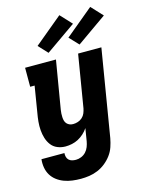

<svg xmlns="http://www.w3.org/2000/svg" viewBox="-143 -863 899 1172"><g transform="rotate(-15 306.0 -276.5)"><path d="M220 223Q192 223 165.5 219.5Q139 216 114.5 207Q90 198 69.5 182.5Q49 167 36 145.5Q23 124 18.5 98Q14 72 17 45H162Q161 57 164 69Q167 81 175.5 89Q184 97 195.5 100Q207 103 220 103Q237 103 254 96Q271 89 283.5 75.5Q296 62 302.5 45Q309 28 312 11L325 -69Q313 -51 296.5 -36Q280 -21 261 -11Q242 -1 221 3.5Q200 8 180 8Q153 8 129 -2Q105 -12 90 -32Q75 -52 67.5 -76.5Q60 -101 58 -127.5Q56 -154 58.5 -181Q61 -208 66 -235L93 -400H65V-520H260L209 -216Q207 -204 206.5 -192.5Q206 -181 206.5 -169.5Q207 -158 210 -147Q213 -136 220.5 -128Q228 -120 238 -116Q248 -112 260 -112Q275 -112 290.5 -117Q306 -122 318 -133Q330 -144 336 -158.5Q342 -173 345 -188L400 -520H547L456 30Q451 57 442 83.5Q433 110 416 133Q399 156 376 174.5Q353 193 326.5 204Q300 215 273 219Q246 223 220 223ZM423 -571 368 -629 545 -776 612 -704ZM227 -571 173 -629 350 -776 417 -704Z"/></g></svg>

Font: Iosevka Etoile Heavy
Style: Italic
Weight: 900
Italic angle: -9°
Designer: Belleve Invis
Foundry: Belleve Invis
Version: Version 22.1.2; ttfautohint (v1.8.4)